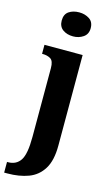

<svg xmlns="http://www.w3.org/2000/svg" viewBox="-169 -822 641 1113"><g transform="rotate(15 151.0 -265.0)"><path d="M161 -626Q124 -626 99 -644Q74 -662 74 -698Q74 -736 99 -753Q124 -770 161 -770Q195 -770 221.5 -753Q248 -736 248 -698Q248 -662 221.5 -644Q195 -626 161 -626ZM-20 240V176H-14Q35 176 60 138.5Q85 101 85 -2V-415Q85 -458 65.5 -470Q46 -482 18 -482H14V-536H243V8Q243 97 211.5 148Q180 199 125 219.5Q70 240 -1 240Z"/></g></svg>

Font: Noto Serif Hebrew Condensed ExtraBold
Style: Regular
Weight: 800
Width: 3
Designer: Monotype Design Team
Foundry: Monotype Imaging Inc.
Version: Version 2.004; ttfautohint (v1.8.4.7-5d5b)